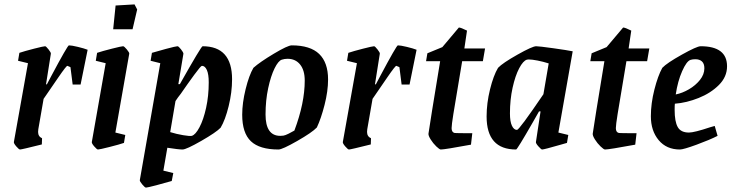

<svg xmlns="http://www.w3.org/2000/svg" viewBox="-20 -670 3322 872"><path d="M378 -444 346 -286H310L300 -365Q286 -371 286 -371Q281 -371 246 -320Q211 -269 178 -221L154 -83Q153 -78 153 -71Q153 -50 171 -42L170 -14Q78 9 71 9Q66 9 54 -5Q42 -19 43 -25L107 -383L62 -394L68 -430Q92 -438 135 -449Q178 -460 185 -460Q189 -460 200.5 -445.5Q212 -431 211 -426L189 -287H193L212 -323Q287 -464 293 -464Q305 -464 334 -457Q363 -450 378 -444Z M397 -25 460 -383 415 -394 421 -430Q445 -438 488.5 -449Q532 -460 539 -460Q544 -460 556 -445.5Q568 -431 567 -426L504 -68L549 -57L543 -21Q523 -14 477.5 -2.5Q432 9 425 9Q420 9 408 -5Q396 -19 397 -25ZM505 -645 591 -650 603 -627 582 -537H494Z M1034 -310Q1034 -251 1018.5 -188Q1003 -125 982 -90Q962 -69 894 -30Q826 9 809 9Q791 9 740 1L722 105L767 116L760 152Q730 161 689.5 171.5Q649 182 643 182Q638 182 626 167.5Q614 153 615 148L708 -383L664 -394L670 -430Q689 -436 734 -448Q779 -460 786 -460Q791 -460 802 -446Q813 -432 813 -426L790 -288H797Q894 -460 900 -460Q1034 -460 1034 -310ZM928 -296Q928 -333 919.5 -352Q911 -371 897 -371Q892 -371 862 -330Q832 -289 801 -244Q788 -228 777 -211L753 -70Q782 -61 812 -56Q842 -51 851 -53Q868 -58 886 -92Q904 -126 916 -180Q928 -234 928 -296Z M1080 -149Q1080 -202 1095.5 -265Q1111 -328 1131 -362Q1160 -388 1223.5 -426Q1287 -464 1305 -464Q1389 -464 1429.5 -425Q1470 -386 1470 -309Q1470 -256 1454 -193.5Q1438 -131 1419 -91Q1397 -68 1329.5 -29.5Q1262 9 1245 9Q1159 9 1119.5 -28.5Q1080 -66 1080 -149ZM1267 -54Q1275 -55 1291 -63Q1307 -71 1317 -77Q1364 -202 1364 -304Q1364 -351 1343 -377Q1322 -403 1286 -403Q1272 -403 1260 -399Q1244 -394 1227 -359.5Q1210 -325 1198 -269.5Q1186 -214 1186 -150Q1186 -53 1253 -53Q1262 -53 1267 -54Z M1872 -444 1840 -286H1804L1794 -365Q1780 -371 1780 -371Q1775 -371 1740 -320Q1705 -269 1672 -221L1648 -83Q1647 -78 1647 -71Q1647 -50 1665 -42L1664 -14Q1572 9 1565 9Q1560 9 1548 -5Q1536 -19 1537 -25L1601 -383L1556 -394L1562 -430Q1586 -438 1629 -449Q1672 -460 1679 -460Q1683 -460 1694.5 -445.5Q1706 -431 1705 -426L1683 -287H1687L1706 -323Q1781 -464 1787 -464Q1799 -464 1828 -457Q1857 -450 1872 -444Z M1926 -63Q1932 -107 1979 -392H1915L1921 -428L1989 -456L2064 -545Q2073 -545 2101 -531L2089 -450H2183L2173 -392H2079L2064 -302Q2047 -202 2039 -152Q2031 -102 2031 -88Q2031 -69 2045 -66Q2052 -65 2125 -65L2119 -13Q2000 9 1982 9Q1976 9 1961.5 -5Q1947 -19 1936 -36.5Q1925 -54 1926 -63Z M2516 -68 2561 -57 2555 -21Q2552 -20 2544.5 -18Q2537 -16 2527 -13Q2451 9 2442 9Q2438 9 2425.5 -5Q2413 -19 2414 -25L2435 -164H2428L2399 -113Q2329 9 2324 9Q2190 9 2190 -141Q2190 -201 2205.5 -264Q2221 -327 2242 -362Q2263 -384 2330.5 -422Q2398 -460 2415 -460Q2428 -460 2492.5 -451Q2557 -442 2581 -437ZM2448 -242 2472 -382Q2447 -390 2421.5 -395Q2396 -400 2381 -400L2373 -399Q2356 -394 2338 -360Q2320 -326 2308 -271.5Q2296 -217 2296 -155Q2296 -118 2305 -99Q2314 -80 2328 -80Q2338 -80 2448 -242Z M2672 -63Q2678 -107 2725 -392H2661L2667 -428L2735 -456L2810 -545Q2819 -545 2847 -531L2835 -450H2929L2919 -392H2825L2810 -302Q2793 -202 2785 -152Q2777 -102 2777 -88Q2777 -69 2791 -66Q2798 -65 2871 -65L2865 -13Q2746 9 2728 9Q2722 9 2707.5 -5Q2693 -19 2682 -36.5Q2671 -54 2672 -63Z M3045 -199Q3044 -190 3044 -171Q3044 -118 3058 -93Q3072 -68 3109 -68Q3133 -68 3205 -92L3226 -98L3239 -53Q3204 -35 3144 -13Q3084 9 3068 9Q3007 9 2971.5 -33.5Q2936 -76 2936 -142Q2936 -200 2952 -263Q2968 -326 2988 -362Q3009 -384 3077 -422Q3145 -460 3162 -460Q3282 -460 3282 -369Q3282 -321 3245 -284Q3208 -247 3153 -225Q3098 -203 3045 -199ZM3049 -241Q3079 -247 3109 -264.5Q3139 -282 3159 -307Q3179 -332 3179 -360Q3179 -381 3168 -391Q3157 -401 3138 -401Q3125 -401 3116 -398Q3098 -392 3078 -346.5Q3058 -301 3049 -241Z"/></svg>

Font: Grenze Medium
Style: Italic
Weight: 500
Italic angle: -10°
Designer: Renata Polastri
Foundry: Omnibus-Type
Version: Version 1.002; ttfautohint (v1.8)